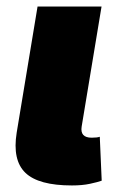

<svg xmlns="http://www.w3.org/2000/svg" viewBox="-20 -566 378 589"><path d="M200.7 2.9Q98.1 2.9 57.9 -35.9Q17.6 -74.7 31.2 -159.2L95.2 -545.9H291.5L230.5 -177.7Q225.1 -143.6 261.2 -143.6Q278.8 -143.6 286.1 -146.5L292 -11.7Q279.8 -7.3 256.1 -2.2Q232.4 2.9 200.7 2.9Z"/></svg>

Font: Inter Black
Style: Italic
Weight: 900
Italic angle: -9.39999°
Designer: Rasmus Andersson
Foundry: rsms
Version: Version 4.000;git-a52131595